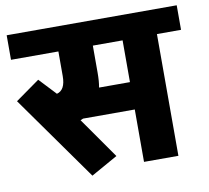

<svg xmlns="http://www.w3.org/2000/svg" viewBox="-94 -714 887 816"><g transform="rotate(-10 349.5 -306.5)"><path d="M189.9 -420.4V-526.4H-14.6V-632.3H719.2V-526.4H615.2V-1H466.8V-227.1H243.7Q239.7 -226.1 231.9 -222.2L355.5 -45.9L240.7 18.6L-20 -348.6L84.5 -422.9L151.9 -351.1V-350.1Q189.9 -359.4 189.9 -420.4ZM338.4 -407.7Q338.4 -371.6 333.5 -345.2H466.8V-525.4H338.4Z"/></g></svg>

Font: Yantramanav Black
Style: Regular
Weight: 900
Version: Version 1.001;PS 1.0;hotconv 1.0.72;makeotf.lib2.5.5900; ttf